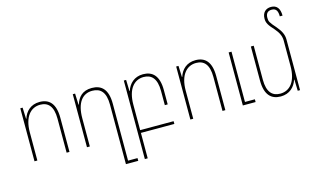

<svg xmlns="http://www.w3.org/2000/svg" viewBox="-111 -1113 2798 1686"><g transform="rotate(-15 1288.5 -270.0)"><path d="M81 0H107V-256C107 -396 170 -467 257 -467C328 -467 373 -423 373 -309V0H399V-310C399 -441 344 -492 258 -492C177 -492 128 -442 109 -380H106L102 -482H81Z M850 232H962V207H876V-310C876 -441 821 -492 732 -492C645 -492 605 -442 586 -380H583L579 -482H558V0H584V-256C584 -396 640 -467 730 -467C805 -467 850 -423 850 -309Z M1022 232H1048V1H1352V-24H1048V-256C1048 -396 1110 -467 1197 -467C1268 -467 1314 -423 1314 -309V-180H1340V-310C1340 -441 1284 -492 1198 -492C1118 -492 1069 -442 1049 -380H1046L1043 -482H1022Z M1498 0H1524V-256C1524 -396 1587 -467 1674 -467C1745 -467 1790 -423 1790 -309V0H1816V-310C1816 -441 1761 -492 1675 -492C1594 -492 1545 -442 1526 -380H1523L1519 -482H1498ZM1975 0H2091V-25H2001V-482H1975Z M2495 -460C2495 -506 2476 -542 2438 -587C2386 -645 2382 -657 2382 -687C2382 -724 2398 -747 2437 -747C2479 -747 2491 -717 2491 -672H2516C2516 -736 2490 -772 2437 -772C2389 -772 2356 -742 2356 -686C2356 -647 2372 -623 2418 -573C2453 -533 2469 -497 2469 -458V-226C2469 -84 2407 -15 2320 -15C2249 -15 2203 -59 2203 -173V-482H2177V-172C2177 -41 2233 10 2318 10C2399 10 2448 -40 2468 -102H2471L2474 0H2495Z"/></g></svg>

Font: Noto Sans Armenian SemiCondensed Thin
Style: Regular
Weight: 100
Width: 4
Designer: Monotype Design Team
Foundry: Monotype Imaging Inc.
Version: Version 2.008